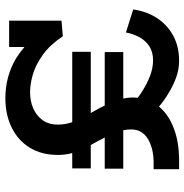

<svg xmlns="http://www.w3.org/2000/svg" viewBox="-6 -668 687 715"><g transform="rotate(-90 337.5 -310.5)"><path d="M65 13V-82H96Q114 -82 134.5 -86.5Q155 -91 173 -100.5Q191 -110 202 -126Q213 -142 213 -166Q213 -180 210 -195H67V-264H183Q175 -280 166 -296Q160 -306 155 -316H68V-385H125Q118 -411 118 -438Q118 -499 145 -543Q172 -587 220 -610.5Q268 -634 329 -634Q411 -634 478 -594Q500 -580 520 -563V-620H618V-425L560 -420Q528 -468 491 -494.5Q454 -521 418 -531.5Q382 -542 351 -542Q319 -542 292 -530.5Q265 -519 248 -496Q231 -473 231 -438Q231 -412 240 -385H502V-316H274Q278 -309 282 -302Q293 -283 302 -264H501V-195H328Q332 -177 332 -159Q332 -150 331 -141Q344 -131 359 -122Q386 -105 414.5 -94.5Q443 -84 470 -84Q501 -84 522 -97.5Q543 -111 556 -134Q569 -157 574 -185L660 -158Q648 -79 596.5 -33Q545 13 469 13Q437 13 406.5 2Q376 -9 347 -27Q320 -43 298 -62Q271 -29 225 -10Q172 13 96 13Z"/></g></svg>

Font: BioRhyme ExtraBold SemiBold
Style: Regular
Weight: 600
Version: Version 1.600;gftools[0.9.33]